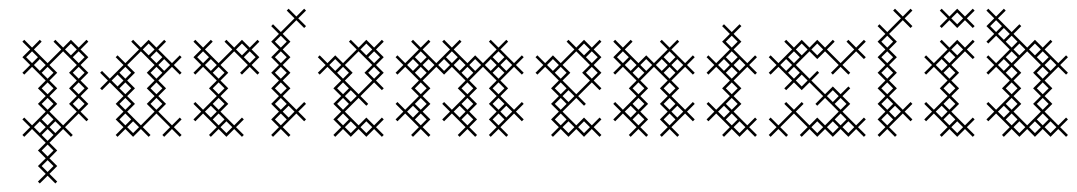

<svg xmlns="http://www.w3.org/2000/svg" viewBox="-20 -310 2473 441"><path d="M111.4 -107.1 93.6 -125 111.4 -142.9 93.6 -160.7 125 -192.1 156.4 -160.7 138.6 -142.9 156.4 -125 138.6 -107.1 156.4 -89.3 138.6 -71.4 156.4 -53.6 125 -22.1 93.6 -53.6 111.4 -71.4 93.6 -89.3ZM67.1 -107.1 85 -89.3 67.1 -71.4 85 -53.6 53.6 -22.1 35.7 -40 31.4 -35.7 49.3 -17.9 31.4 0 35.7 4.3 53.6 -13.6 85 17.9 67.1 35.7 85 53.6 67.1 71.4 85 89.3 67.1 107.1 71.4 111.4 89.3 93.6 107.1 111.4 111.4 107.1 93.6 89.3 111.4 71.4 93.6 53.6 111.4 35.7 93.6 17.9 125 -13.6 142.9 4.3 147.1 0 129.3 -17.9 160.7 -49.3 178.6 -31.4 182.9 -35.7 165 -53.6 182.9 -71.4 165 -89.3 182.9 -107.1 165 -125 182.9 -142.9 165 -160.7 182.9 -178.6 165 -196.4 182.9 -214.3 178.6 -218.6 160.7 -200.7 142.9 -218.6 125 -200.7 107.1 -218.6 102.9 -214.3 120.7 -196.4 89.3 -165 57.9 -196.4 75.7 -214.3 71.4 -218.6 53.6 -200.7 35.7 -218.6 31.4 -214.3 49.3 -196.4 31.4 -178.6 49.3 -160.7 31.4 -142.9 35.7 -138.6 53.6 -156.4 85 -125ZM71.4 -31.4 85 -17.9 71.4 -4.3 57.9 -17.9ZM75.7 0 89.3 -13.6 102.9 0 89.3 13.6ZM75.7 -142.9 89.3 -156.4 102.9 -142.9 89.3 -129.3ZM147.1 -178.6 160.7 -192.1 174.3 -178.6 160.7 -165ZM40 -178.6 53.6 -192.1 67.1 -178.6 53.6 -165ZM57.9 -160.7 71.4 -174.3 85 -160.7 71.4 -147.1ZM75.7 71.4 89.3 57.9 102.9 71.4 89.3 85ZM75.7 35.7 89.3 22.1 102.9 35.7 89.3 49.3ZM75.7 -35.7 89.3 -49.3 102.9 -35.7 89.3 -22.1ZM75.7 -71.4 89.3 -85 102.9 -71.4 89.3 -57.9ZM75.7 -107.1 89.3 -120.7 102.9 -107.1 89.3 -93.6ZM93.6 -17.9 107.1 -31.4 120.7 -17.9 107.1 -4.3ZM129.3 -196.4 142.9 -210 156.4 -196.4 142.9 -182.9ZM147.1 -71.4 160.7 -85 174.3 -71.4 160.7 -57.9ZM147.1 -107.1 160.7 -120.7 174.3 -107.1 160.7 -93.6ZM147.1 -142.9 160.7 -156.4 174.3 -142.9 160.7 -129.3Z M285.7 4.3 303.6 -13.6 321.4 4.3 325.7 0 307.9 -17.9 339.3 -49.3 370.7 -17.9 352.9 0 357.1 4.3 375 -13.6 392.9 4.3 397.1 0 379.3 -17.9 397.1 -35.7 392.9 -40 375 -22.1 343.6 -53.6 361.4 -71.4 343.6 -89.3 361.4 -107.1 343.6 -125 375 -156.4 392.9 -138.6 397.1 -142.9 379.3 -160.7 397.1 -178.6 392.9 -182.9 375 -165 343.6 -196.4 361.4 -214.3 357.1 -218.6 339.3 -200.7 321.4 -218.6 303.6 -200.7 285.7 -218.6 281.4 -214.3 299.3 -196.4 267.9 -165 250 -182.9 245.7 -178.6 263.6 -160.7 232.1 -129.3 214.3 -147.1 210 -142.9 227.9 -125 210 -107.1 214.3 -102.9 232.1 -120.7 263.6 -89.3 245.7 -71.4 263.6 -53.6 245.7 -35.7 263.6 -17.9 245.7 0 250 4.3 267.9 -13.6ZM303.6 -22.1 272.1 -53.6 290 -71.4 272.1 -89.3 290 -107.1 272.1 -125 290 -142.9 272.1 -160.7 303.6 -192.1 335 -160.7 317.1 -142.9 335 -125 317.1 -107.1 335 -89.3 317.1 -71.4 335 -53.6ZM325.7 -178.6 339.3 -192.1 352.9 -178.6 339.3 -165ZM250 -138.6 263.6 -125 250 -111.4 236.4 -125ZM254.3 -107.1 267.9 -120.7 281.4 -107.1 267.9 -93.6ZM254.3 -35.7 267.9 -49.3 281.4 -35.7 267.9 -22.1ZM254.3 -71.4 267.9 -85 281.4 -71.4 267.9 -57.9ZM254.3 -142.9 267.9 -156.4 281.4 -142.9 267.9 -129.3ZM272.1 -17.9 285.7 -31.4 299.3 -17.9 285.7 -4.3ZM307.9 -196.4 321.4 -210 335 -196.4 321.4 -182.9ZM325.7 -71.4 339.3 -85 352.9 -71.4 339.3 -57.9ZM325.7 -107.1 339.3 -120.7 352.9 -107.1 339.3 -93.6ZM325.7 -142.9 339.3 -156.4 352.9 -142.9 339.3 -129.3ZM343.6 -160.7 357.1 -174.3 370.7 -160.7 357.1 -147.1Z M500 4.3 517.9 -13.6 535.7 4.3 540 0 522.1 -17.9 540 -35.7 535.7 -40 517.9 -22.1 486.4 -53.6 504.3 -71.4 486.4 -89.3 504.3 -107.1 486.4 -125 504.3 -142.9 486.4 -160.7 517.9 -192.1 549.3 -160.7 531.4 -142.9 535.7 -138.6 553.6 -156.4 571.4 -138.6 575.7 -142.9 557.9 -160.7 575.7 -178.6 557.9 -196.4 575.7 -214.3 571.4 -218.6 553.6 -200.7 535.7 -218.6 517.9 -200.7 500 -218.6 495.7 -214.3 513.6 -196.4 482.1 -165 450.7 -196.4 468.6 -214.3 464.3 -218.6 446.4 -200.7 428.6 -218.6 424.3 -214.3 442.1 -196.4 424.3 -178.6 442.1 -160.7 424.3 -142.9 428.6 -138.6 446.4 -156.4 477.9 -125 460 -107.1 477.9 -89.3 446.4 -57.9 428.6 -75.7 424.3 -71.4 442.1 -53.6 424.3 -35.7 428.6 -31.4 446.4 -49.3 477.9 -17.9 460 0 464.3 4.3 482.1 -13.6ZM464.3 -67.1 477.9 -53.6 464.3 -40 450.7 -53.6ZM468.6 -35.7 482.1 -49.3 495.7 -35.7 482.1 -22.1ZM540 -178.6 553.6 -192.1 567.1 -178.6 553.6 -165ZM468.6 -142.9 482.1 -156.4 495.7 -142.9 482.1 -129.3ZM432.9 -178.6 446.4 -192.1 460 -178.6 446.4 -165ZM450.7 -160.7 464.3 -174.3 477.9 -160.7 464.3 -147.1ZM468.6 -71.4 482.1 -85 495.7 -71.4 482.1 -57.9ZM468.6 -107.1 482.1 -120.7 495.7 -107.1 482.1 -93.6ZM486.4 -17.9 500 -31.4 513.6 -17.9 500 -4.3ZM522.1 -196.4 535.7 -210 549.3 -196.4 535.7 -182.9Z M647.1 0 629.3 -17.9 660.7 -49.3 678.6 -31.4 682.9 -35.7 665 -53.6 682.9 -71.4 678.6 -75.7 660.7 -57.9 629.3 -89.3 647.1 -107.1 629.3 -125 647.1 -142.9 629.3 -160.7 647.1 -178.6 629.3 -196.4 647.1 -214.3 629.3 -232.1 660.7 -263.6 678.6 -245.7 682.9 -250 665 -267.9 682.9 -285.7 678.6 -290 660.7 -272.1 642.9 -290 638.6 -285.7 656.4 -267.9 625 -236.4 607.1 -254.3 602.9 -250 620.7 -232.1 602.9 -214.3 620.7 -196.4 602.9 -178.6 620.7 -160.7 602.9 -142.9 620.7 -125 602.9 -107.1 620.7 -89.3 602.9 -71.4 620.7 -53.6 602.9 -35.7 620.7 -17.9 602.9 0 607.1 4.3 625 -13.6 642.9 4.3ZM611.4 -35.7 625 -49.3 638.6 -35.7 625 -22.1ZM611.4 -71.4 625 -85 638.6 -71.4 625 -57.9ZM611.4 -107.1 625 -120.7 638.6 -107.1 625 -93.6ZM611.4 -142.9 625 -156.4 638.6 -142.9 625 -129.3ZM611.4 -178.6 625 -192.1 638.6 -178.6 625 -165ZM611.4 -214.3 625 -227.9 638.6 -214.3 625 -200.7ZM629.3 -53.6 642.9 -67.1 656.4 -53.6 642.9 -40Z M803.6 -22.1 772.1 -53.6 803.6 -85 821.4 -67.1 825.7 -71.4 807.9 -89.3 839.3 -120.7 857.1 -102.9 861.4 -107.1 843.6 -125 861.4 -142.9 843.6 -160.7 861.4 -178.6 843.6 -196.4 861.4 -214.3 857.1 -218.6 839.3 -200.7 821.4 -218.6 803.6 -200.7 785.7 -218.6 781.4 -214.3 799.3 -196.4 767.9 -165 750 -182.9 732.1 -165 714.3 -182.9 710 -178.6 727.9 -160.7 710 -142.9 714.3 -138.6 732.1 -156.4 763.6 -125 745.7 -107.1 763.6 -89.3 745.7 -71.4 763.6 -53.6 745.7 -35.7 763.6 -17.9 745.7 0 750 4.3 767.9 -13.6 785.7 4.3 803.6 -13.6 821.4 4.3 839.3 -13.6 857.1 4.3 861.4 0 843.6 -17.9 861.4 -35.7 857.1 -40 839.3 -22.1 821.4 -40ZM803.6 -93.6 772.1 -125 790 -142.9 772.1 -160.7 803.6 -192.1 835 -160.7 817.1 -142.9 835 -125ZM825.7 -178.6 839.3 -192.1 852.9 -178.6 839.3 -165ZM754.3 -142.9 767.9 -156.4 781.4 -142.9 767.9 -129.3ZM736.4 -160.7 750 -174.3 763.6 -160.7 750 -147.1ZM754.3 -35.7 767.9 -49.3 781.4 -35.7 767.9 -22.1ZM754.3 -71.4 767.9 -85 781.4 -71.4 767.9 -57.9ZM754.3 -107.1 767.9 -120.7 781.4 -107.1 767.9 -93.6ZM772.1 -17.9 785.7 -31.4 799.3 -17.9 785.7 -4.3ZM772.1 -89.3 785.7 -102.9 799.3 -89.3 785.7 -75.7ZM807.9 -17.9 821.4 -31.4 835 -17.9 821.4 -4.3ZM807.9 -196.4 821.4 -210 835 -196.4 821.4 -182.9ZM825.7 -142.9 839.3 -156.4 852.9 -142.9 839.3 -129.3Z M950.7 -125 982.1 -156.4 1000 -138.6 1017.9 -156.4 1049.3 -125 1031.4 -107.1 1049.3 -89.3 1017.9 -57.9 1000 -75.7 995.7 -71.4 1013.6 -53.6 995.7 -35.7 1000 -31.4 1017.9 -49.3 1049.3 -17.9 1031.4 0 1035.7 4.3 1053.6 -13.6 1071.4 4.3 1075.7 0 1057.9 -17.9 1075.7 -35.7 1057.9 -53.6 1075.7 -71.4 1057.9 -89.3 1075.7 -107.1 1057.9 -125 1089.3 -156.4 1120.7 -125 1102.9 -107.1 1120.7 -89.3 1102.9 -71.4 1120.7 -53.6 1102.9 -35.7 1120.7 -17.9 1102.9 0 1107.1 4.3 1125 -13.6 1142.9 4.3 1147.1 0 1129.3 -17.9 1160.7 -49.3 1178.6 -31.4 1182.9 -35.7 1165 -53.6 1182.9 -71.4 1178.6 -75.7 1160.7 -57.9 1129.3 -89.3 1147.1 -107.1 1129.3 -125 1160.7 -156.4 1178.6 -138.6 1182.9 -142.9 1165 -160.7 1182.9 -178.6 1178.6 -182.9 1160.7 -165 1129.3 -196.4 1147.1 -214.3 1142.9 -218.6 1125 -200.7 1107.1 -218.6 1102.9 -214.3 1120.7 -196.4 1089.3 -165 1071.4 -182.9 1053.6 -165 1022.1 -196.4 1040 -214.3 1035.7 -218.6 1017.9 -200.7 1000 -218.6 995.7 -214.3 1013.6 -196.4 982.1 -165 950.7 -196.4 968.6 -214.3 964.3 -218.6 946.4 -200.7 928.6 -218.6 924.3 -214.3 942.1 -196.4 910.7 -165 892.9 -182.9 888.6 -178.6 906.4 -160.7 888.6 -142.9 892.9 -138.6 910.7 -156.4 942.1 -125 924.3 -107.1 942.1 -89.3 910.7 -57.9 892.9 -75.7 888.6 -71.4 906.4 -53.6 888.6 -35.7 892.9 -31.4 910.7 -49.3 942.1 -17.9 924.3 0 928.6 4.3 946.4 -13.6 964.3 4.3 968.6 0 950.7 -17.9 968.6 -35.7 950.7 -53.6 968.6 -71.4 950.7 -89.3 968.6 -107.1ZM928.6 -67.1 942.1 -53.6 928.6 -40 915 -53.6ZM932.9 -35.7 946.4 -49.3 960 -35.7 946.4 -22.1ZM932.9 -142.9 946.4 -156.4 960 -142.9 946.4 -129.3ZM928.6 -174.3 942.1 -160.7 928.6 -147.1 915 -160.7ZM1000 -174.3 1013.6 -160.7 1000 -147.1 986.4 -160.7ZM1035.7 -67.1 1049.3 -53.6 1035.7 -40 1022.1 -53.6ZM1040 -35.7 1053.6 -49.3 1067.1 -35.7 1053.6 -22.1ZM1040 -142.9 1053.6 -156.4 1067.1 -142.9 1053.6 -129.3ZM1111.4 -142.9 1125 -156.4 1138.6 -142.9 1125 -129.3ZM1107.1 -174.3 1120.7 -160.7 1107.1 -147.1 1093.6 -160.7ZM932.9 -71.4 946.4 -85 960 -71.4 946.4 -57.9ZM932.9 -107.1 946.4 -120.7 960 -107.1 946.4 -93.6ZM932.9 -178.6 946.4 -192.1 960 -178.6 946.4 -165ZM950.7 -160.7 964.3 -174.3 977.9 -160.7 964.3 -147.1ZM1004.3 -178.6 1017.9 -192.1 1031.4 -178.6 1017.9 -165ZM1022.1 -160.7 1035.7 -174.3 1049.3 -160.7 1035.7 -147.1ZM1040 -71.4 1053.6 -85 1067.1 -71.4 1053.6 -57.9ZM1040 -107.1 1053.6 -120.7 1067.1 -107.1 1053.6 -93.6ZM1057.9 -160.7 1071.4 -174.3 1085 -160.7 1071.4 -147.1ZM1111.4 -35.7 1125 -49.3 1138.6 -35.7 1125 -22.1ZM1111.4 -71.4 1125 -85 1138.6 -71.4 1125 -57.9ZM1111.4 -107.1 1125 -120.7 1138.6 -107.1 1125 -93.6ZM1111.4 -178.6 1125 -192.1 1138.6 -178.6 1125 -165ZM1129.3 -53.6 1142.9 -67.1 1156.4 -53.6 1142.9 -40ZM1129.3 -160.7 1142.9 -174.3 1156.4 -160.7 1142.9 -147.1Z M1303.6 -22.1 1272.1 -53.6 1303.6 -85 1321.4 -67.1 1325.7 -71.4 1307.9 -89.3 1339.3 -120.7 1357.1 -102.9 1361.4 -107.1 1343.6 -125 1361.4 -142.9 1343.6 -160.7 1361.4 -178.6 1343.6 -196.4 1361.4 -214.3 1357.1 -218.6 1339.3 -200.7 1321.4 -218.6 1303.6 -200.7 1285.7 -218.6 1281.4 -214.3 1299.3 -196.4 1267.9 -165 1250 -182.9 1232.1 -165 1214.3 -182.9 1210 -178.6 1227.9 -160.7 1210 -142.9 1214.3 -138.6 1232.1 -156.4 1263.6 -125 1245.7 -107.1 1263.6 -89.3 1245.7 -71.4 1263.6 -53.6 1245.7 -35.7 1263.6 -17.9 1245.7 0 1250 4.3 1267.9 -13.6 1285.7 4.3 1303.6 -13.6 1321.4 4.3 1339.3 -13.6 1357.1 4.3 1361.4 0 1343.6 -17.9 1361.4 -35.7 1357.1 -40 1339.3 -22.1 1321.4 -40ZM1303.6 -93.6 1272.1 -125 1290 -142.9 1272.1 -160.7 1303.6 -192.1 1335 -160.7 1317.1 -142.9 1335 -125ZM1325.7 -178.6 1339.3 -192.1 1352.9 -178.6 1339.3 -165ZM1254.3 -142.9 1267.9 -156.4 1281.4 -142.9 1267.9 -129.3ZM1236.4 -160.7 1250 -174.3 1263.6 -160.7 1250 -147.1ZM1254.3 -35.7 1267.9 -49.3 1281.4 -35.7 1267.9 -22.1ZM1254.3 -71.4 1267.9 -85 1281.4 -71.4 1267.9 -57.9ZM1254.3 -107.1 1267.9 -120.7 1281.4 -107.1 1267.9 -93.6ZM1272.1 -17.9 1285.7 -31.4 1299.3 -17.9 1285.7 -4.3ZM1272.1 -89.3 1285.7 -102.9 1299.3 -89.3 1285.7 -75.7ZM1307.9 -17.9 1321.4 -31.4 1335 -17.9 1321.4 -4.3ZM1307.9 -196.4 1321.4 -210 1335 -196.4 1321.4 -182.9ZM1325.7 -142.9 1339.3 -156.4 1352.9 -142.9 1339.3 -129.3Z M1468.6 -107.1 1450.7 -125 1482.1 -156.4 1513.6 -125 1495.7 -107.1 1513.6 -89.3 1495.7 -71.4 1513.6 -53.6 1495.7 -35.7 1513.6 -17.9 1495.7 0 1500 4.3 1517.9 -13.6 1535.7 4.3 1540 0 1522.1 -17.9 1553.6 -49.3 1571.4 -31.4 1575.7 -35.7 1557.9 -53.6 1575.7 -71.4 1571.4 -75.7 1553.6 -57.9 1522.1 -89.3 1540 -107.1 1522.1 -125 1553.6 -156.4 1571.4 -138.6 1575.7 -142.9 1557.9 -160.7 1575.7 -178.6 1571.4 -182.9 1553.6 -165 1522.1 -196.4 1540 -214.3 1535.7 -218.6 1517.9 -200.7 1500 -218.6 1495.7 -214.3 1513.6 -196.4 1482.1 -165 1464.3 -182.9 1446.4 -165 1415 -196.4 1432.9 -214.3 1428.6 -218.6 1410.7 -200.7 1392.9 -218.6 1388.6 -214.3 1406.4 -196.4 1388.6 -178.6 1406.4 -160.7 1388.6 -142.9 1392.9 -138.6 1410.7 -156.4 1442.1 -125 1424.3 -107.1 1442.1 -89.3 1410.7 -57.9 1392.9 -75.7 1388.6 -71.4 1406.4 -53.6 1388.6 -35.7 1392.9 -31.4 1410.7 -49.3 1442.1 -17.9 1424.3 0 1428.6 4.3 1446.4 -13.6 1464.3 4.3 1468.6 0 1450.7 -17.9 1468.6 -35.7 1450.7 -53.6 1468.6 -71.4 1450.7 -89.3ZM1428.6 -67.1 1442.1 -53.6 1428.6 -40 1415 -53.6ZM1432.9 -35.7 1446.4 -49.3 1460 -35.7 1446.4 -22.1ZM1500 -174.3 1513.6 -160.7 1500 -147.1 1486.4 -160.7ZM1432.9 -142.9 1446.4 -156.4 1460 -142.9 1446.4 -129.3ZM1504.3 -142.9 1517.9 -156.4 1531.4 -142.9 1517.9 -129.3ZM1397.1 -178.6 1410.7 -192.1 1424.3 -178.6 1410.7 -165ZM1415 -160.7 1428.6 -174.3 1442.1 -160.7 1428.6 -147.1ZM1432.9 -71.4 1446.4 -85 1460 -71.4 1446.4 -57.9ZM1432.9 -107.1 1446.4 -120.7 1460 -107.1 1446.4 -93.6ZM1450.7 -160.7 1464.3 -174.3 1477.9 -160.7 1464.3 -147.1ZM1504.3 -35.7 1517.9 -49.3 1531.4 -35.7 1517.9 -22.1ZM1504.3 -71.4 1517.9 -85 1531.4 -71.4 1517.9 -57.9ZM1504.3 -107.1 1517.9 -120.7 1531.4 -107.1 1517.9 -93.6ZM1504.3 -178.6 1517.9 -192.1 1531.4 -178.6 1517.9 -165ZM1522.1 -53.6 1535.7 -67.1 1549.3 -53.6 1535.7 -40ZM1522.1 -160.7 1535.7 -174.3 1549.3 -160.7 1535.7 -147.1Z M1665 -125 1696.4 -156.4 1714.3 -138.6 1718.6 -142.9 1700.7 -160.7 1718.6 -178.6 1714.3 -182.9 1696.4 -165 1665 -196.4 1682.9 -214.3 1665 -232.1 1682.9 -250 1678.6 -254.3 1660.7 -236.4 1642.9 -254.3 1638.6 -250 1656.4 -232.1 1638.6 -214.3 1656.4 -196.4 1625 -165 1607.1 -182.9 1602.9 -178.6 1620.7 -160.7 1602.9 -142.9 1607.1 -138.6 1625 -156.4 1656.4 -125 1638.6 -107.1 1656.4 -89.3 1625 -57.9 1607.1 -75.7 1602.9 -71.4 1620.7 -53.6 1602.9 -35.7 1607.1 -31.4 1625 -49.3 1656.4 -17.9 1638.6 0 1642.9 4.3 1660.7 -13.6 1678.6 4.3 1696.4 -13.6 1714.3 4.3 1718.6 0 1700.7 -17.9 1718.6 -35.7 1714.3 -40 1696.4 -22.1 1665 -53.6 1682.9 -71.4 1665 -89.3 1682.9 -107.1ZM1642.9 -67.1 1656.4 -53.6 1642.9 -40 1629.3 -53.6ZM1647.1 -35.7 1660.7 -49.3 1674.3 -35.7 1660.7 -22.1ZM1647.1 -142.9 1660.7 -156.4 1674.3 -142.9 1660.7 -129.3ZM1642.9 -174.3 1656.4 -160.7 1642.9 -147.1 1629.3 -160.7ZM1647.1 -71.4 1660.7 -85 1674.3 -71.4 1660.7 -57.9ZM1647.1 -107.1 1660.7 -120.7 1674.3 -107.1 1660.7 -93.6ZM1647.1 -178.6 1660.7 -192.1 1674.3 -178.6 1660.7 -165ZM1647.1 -214.3 1660.7 -227.9 1674.3 -214.3 1660.7 -200.7ZM1665 -17.9 1678.6 -31.4 1692.1 -17.9 1678.6 -4.3ZM1665 -160.7 1678.6 -174.3 1692.1 -160.7 1678.6 -147.1Z M1946.4 -22.1 1915 -53.6 1932.9 -71.4 1915 -89.3 1932.9 -107.1 1928.6 -111.4 1910.7 -93.6 1892.9 -111.4 1875 -93.6 1843.6 -125 1861.4 -142.9 1857.1 -147.1 1839.3 -129.3 1807.9 -160.7 1839.3 -192.1 1857.1 -174.3 1875 -192.1 1906.4 -160.7 1888.6 -142.9 1892.9 -138.6 1910.7 -156.4 1928.6 -138.6 1932.9 -142.9 1915 -160.7 1946.4 -192.1 1964.3 -174.3 1968.6 -178.6 1950.7 -196.4 1968.6 -214.3 1964.3 -218.6 1946.4 -200.7 1928.6 -218.6 1924.3 -214.3 1942.1 -196.4 1910.7 -165 1879.3 -196.4 1897.1 -214.3 1892.9 -218.6 1875 -200.7 1857.1 -218.6 1839.3 -200.7 1821.4 -218.6 1803.6 -200.7 1785.7 -218.6 1781.4 -214.3 1799.3 -196.4 1767.9 -165 1750 -182.9 1745.7 -178.6 1763.6 -160.7 1745.7 -142.9 1750 -138.6 1767.9 -156.4 1799.3 -125 1781.4 -107.1 1785.7 -102.9 1803.6 -120.7 1821.4 -102.9 1839.3 -120.7 1870.7 -89.3 1852.9 -71.4 1857.1 -67.1 1875 -85 1906.4 -53.6 1875 -22.1 1857.1 -40 1839.3 -22.1 1807.9 -53.6 1825.7 -71.4 1821.4 -75.7 1803.6 -57.9 1785.7 -75.7 1781.4 -71.4 1799.3 -53.6 1767.9 -22.1 1750 -40 1745.7 -35.7 1763.6 -17.9 1745.7 0 1750 4.3 1767.9 -13.6 1785.7 4.3 1790 0 1772.1 -17.9 1803.6 -49.3 1835 -17.9 1817.1 0 1821.4 4.3 1839.3 -13.6 1857.1 4.3 1875 -13.6 1892.9 4.3 1910.7 -13.6 1928.6 4.3 1946.4 -13.6 1964.3 4.3 1968.6 0 1950.7 -17.9 1968.6 -35.7 1964.3 -40ZM1892.9 -31.4 1906.4 -17.9 1892.9 -4.3 1879.3 -17.9ZM1897.1 -71.4 1910.7 -85 1924.3 -71.4 1910.7 -57.9ZM1785.7 -174.3 1799.3 -160.7 1785.7 -147.1 1772.1 -160.7ZM1790 -142.9 1803.6 -156.4 1817.1 -142.9 1803.6 -129.3ZM1790 -178.6 1803.6 -192.1 1817.1 -178.6 1803.6 -165ZM1807.9 -125 1821.4 -138.6 1835 -125 1821.4 -111.4ZM1807.9 -196.4 1821.4 -210 1835 -196.4 1821.4 -182.9ZM1843.6 -17.9 1857.1 -31.4 1870.7 -17.9 1857.1 -4.3ZM1843.6 -196.4 1857.1 -210 1870.7 -196.4 1857.1 -182.9ZM1879.3 -89.3 1892.9 -102.9 1906.4 -89.3 1892.9 -75.7ZM1897.1 -35.7 1910.7 -49.3 1924.3 -35.7 1910.7 -22.1ZM1915 -17.9 1928.6 -31.4 1942.1 -17.9 1928.6 -4.3Z M2040 0 2022.1 -17.9 2053.6 -49.3 2071.4 -31.4 2075.7 -35.7 2057.9 -53.6 2075.7 -71.4 2071.4 -75.7 2053.6 -57.9 2022.1 -89.3 2040 -107.1 2022.1 -125 2040 -142.9 2022.1 -160.7 2040 -178.6 2022.1 -196.4 2040 -214.3 2022.1 -232.1 2053.6 -263.6 2071.4 -245.7 2075.7 -250 2057.9 -267.9 2075.7 -285.7 2071.4 -290 2053.6 -272.1 2035.7 -290 2031.4 -285.7 2049.3 -267.9 2017.9 -236.4 2000 -254.3 1995.7 -250 2013.6 -232.1 1995.7 -214.3 2013.6 -196.4 1995.7 -178.6 2013.6 -160.7 1995.7 -142.9 2013.6 -125 1995.7 -107.1 2013.6 -89.3 1995.7 -71.4 2013.6 -53.6 1995.7 -35.7 2013.6 -17.9 1995.7 0 2000 4.3 2017.9 -13.6 2035.7 4.3ZM2004.3 -35.7 2017.9 -49.3 2031.4 -35.7 2017.9 -22.1ZM2004.3 -71.4 2017.9 -85 2031.4 -71.4 2017.9 -57.9ZM2004.3 -107.1 2017.9 -120.7 2031.4 -107.1 2017.9 -93.6ZM2004.3 -142.9 2017.9 -156.4 2031.4 -142.9 2017.9 -129.3ZM2004.3 -178.6 2017.9 -192.1 2031.4 -178.6 2017.9 -165ZM2004.3 -214.3 2017.9 -227.9 2031.4 -214.3 2017.9 -200.7ZM2022.1 -53.6 2035.7 -67.1 2049.3 -53.6 2035.7 -40Z M2182.9 -142.9 2165 -160.7 2196.4 -192.1 2214.3 -174.3 2218.6 -178.6 2200.7 -196.4 2218.6 -214.3 2214.3 -218.6 2196.4 -200.7 2178.6 -218.6 2160.7 -200.7 2142.9 -218.6 2138.6 -214.3 2156.4 -196.4 2125 -165 2107.1 -182.9 2102.9 -178.6 2120.7 -160.7 2102.9 -142.9 2107.1 -138.6 2125 -156.4 2156.4 -125 2138.6 -107.1 2156.4 -89.3 2125 -57.9 2107.1 -75.7 2102.9 -71.4 2120.7 -53.6 2102.9 -35.7 2107.1 -31.4 2125 -49.3 2156.4 -17.9 2138.6 0 2142.9 4.3 2160.7 -13.6 2178.6 4.3 2196.4 -13.6 2214.3 4.3 2218.6 0 2200.7 -17.9 2218.6 -35.7 2214.3 -40 2196.4 -22.1 2165 -53.6 2182.9 -71.4 2165 -89.3 2182.9 -107.1 2165 -125ZM2142.9 -67.1 2156.4 -53.6 2142.9 -40 2129.3 -53.6ZM2147.1 -35.7 2160.7 -49.3 2174.3 -35.7 2160.7 -22.1ZM2142.9 -174.3 2156.4 -160.7 2142.9 -147.1 2129.3 -160.7ZM2147.1 -142.9 2160.7 -156.4 2174.3 -142.9 2160.7 -129.3ZM2178.6 -245.7 2196.4 -263.6 2214.3 -245.7 2218.6 -250 2200.7 -267.9 2218.6 -285.7 2214.3 -290 2196.4 -272.1 2178.6 -290 2160.7 -272.1 2142.9 -290 2138.6 -285.7 2156.4 -267.9 2138.6 -250 2142.9 -245.7 2160.7 -263.6ZM2147.1 -71.4 2160.7 -85 2174.3 -71.4 2160.7 -57.9ZM2147.1 -107.1 2160.7 -120.7 2174.3 -107.1 2160.7 -93.6ZM2147.1 -178.6 2160.7 -192.1 2174.3 -178.6 2160.7 -165ZM2165 -17.9 2178.6 -31.4 2192.1 -17.9 2178.6 -4.3ZM2165 -196.4 2178.6 -210 2192.1 -196.4 2178.6 -182.9ZM2165 -267.9 2178.6 -281.4 2192.1 -267.9 2178.6 -254.3Z M2379.3 -125 2410.7 -156.4 2428.6 -138.6 2432.9 -142.9 2415 -160.7 2432.9 -178.6 2428.6 -182.9 2410.7 -165 2379.3 -196.4 2397.1 -214.3 2392.9 -218.6 2375 -200.7 2357.1 -218.6 2339.3 -200.7 2307.9 -232.1 2325.7 -250 2321.4 -254.3 2303.6 -236.4 2272.1 -267.9 2290 -285.7 2285.7 -290 2267.9 -272.1 2250 -290 2245.7 -285.7 2263.6 -267.9 2245.7 -250 2263.6 -232.1 2245.7 -214.3 2250 -210 2267.9 -227.9 2299.3 -196.4 2267.9 -165 2250 -182.9 2245.7 -178.6 2263.6 -160.7 2245.7 -142.9 2250 -138.6 2267.9 -156.4 2299.3 -125 2281.4 -107.1 2299.3 -89.3 2267.9 -57.9 2250 -75.7 2245.7 -71.4 2263.6 -53.6 2245.7 -35.7 2250 -31.4 2267.9 -49.3 2299.3 -17.9 2281.4 0 2285.7 4.3 2303.6 -13.6 2321.4 4.3 2339.3 -13.6 2357.1 4.3 2375 -13.6 2392.9 4.3 2410.7 -13.6 2428.6 4.3 2432.9 0 2415 -17.9 2432.9 -35.7 2428.6 -40 2410.7 -22.1 2379.3 -53.6 2397.1 -71.4 2379.3 -89.3 2397.1 -107.1ZM2352.9 -142.9 2370.7 -125 2352.9 -107.1 2370.7 -89.3 2352.9 -71.4 2370.7 -53.6 2339.3 -22.1 2307.9 -53.6 2325.7 -71.4 2307.9 -89.3 2325.7 -107.1 2307.9 -125 2325.7 -142.9 2307.9 -160.7 2339.3 -192.1 2370.7 -160.7ZM2357.1 -31.4 2370.7 -17.9 2357.1 -4.3 2343.6 -17.9ZM2290 -35.7 2303.6 -49.3 2317.1 -35.7 2303.6 -22.1ZM2285.7 -67.1 2299.3 -53.6 2285.7 -40 2272.1 -53.6ZM2290 -142.9 2303.6 -156.4 2317.1 -142.9 2303.6 -129.3ZM2361.4 -178.6 2375 -192.1 2388.6 -178.6 2375 -165ZM2290 -214.3 2303.6 -227.9 2317.1 -214.3 2303.6 -200.7ZM2285.7 -174.3 2299.3 -160.7 2285.7 -147.1 2272.1 -160.7ZM2254.3 -250 2267.9 -263.6 2281.4 -250 2267.9 -236.4ZM2272.1 -232.1 2285.7 -245.7 2299.3 -232.1 2285.7 -218.6ZM2290 -71.4 2303.6 -85 2317.1 -71.4 2303.6 -57.9ZM2290 -107.1 2303.6 -120.7 2317.1 -107.1 2303.6 -93.6ZM2290 -178.6 2303.6 -192.1 2317.1 -178.6 2303.6 -165ZM2307.9 -17.9 2321.4 -31.4 2335 -17.9 2321.4 -4.3ZM2307.9 -196.4 2321.4 -210 2335 -196.4 2321.4 -182.9ZM2343.6 -196.4 2357.1 -210 2370.7 -196.4 2357.1 -182.9ZM2361.4 -35.7 2375 -49.3 2388.6 -35.7 2375 -22.1ZM2361.4 -71.4 2375 -85 2388.6 -71.4 2375 -57.9ZM2361.4 -107.1 2375 -120.7 2388.6 -107.1 2375 -93.6ZM2361.4 -142.9 2375 -156.4 2388.6 -142.9 2375 -129.3ZM2379.3 -17.9 2392.9 -31.4 2406.4 -17.9 2392.9 -4.3ZM2379.3 -160.7 2392.9 -174.3 2406.4 -160.7 2392.9 -147.1Z"/></svg>

Font: Gossip Low Cross Stitch
Style: Regular
Weight: 300
Width: 3
Designer: Deborah Khodanovich
Version: Version 1.001;Glyphs 3.3.1 (3343)